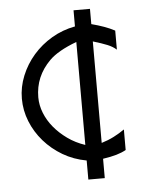

<svg xmlns="http://www.w3.org/2000/svg" viewBox="-46 -545 478 652"><g transform="rotate(-5 193.0 -219.5)"><path d="M285 -508V-456Q308 -450 327.5 -443Q347 -436 364 -427V-362Q352 -373 333.5 -380.5Q315 -388 285 -397V-51Q308 -58 327.5 -68Q347 -78 364 -90V-20Q350 -12 331 -6.5Q312 -1 285 3V69H229V4Q185 -4 148.5 -25.5Q112 -47 85 -78Q58 -109 43 -146.5Q28 -184 28 -224Q28 -264 43.5 -302Q59 -340 86 -371Q113 -402 149.5 -423.5Q186 -445 229 -453V-508ZM136 -347Q84 -295 84 -224Q84 -197 94.5 -170.5Q105 -144 124 -121Q143 -98 169.5 -79Q196 -60 229 -49V-400Q165 -376 136 -347Z"/></g></svg>

Font: Fundamental  Brigade Scvhlank
Style: Regular
Weight: 100
Designer: Peter Wiegel, original typeface by Arno Drescher 1935
Foundry: Peter Wiegel
Version: Version 0.000 2012 initial release